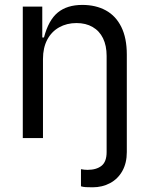

<svg xmlns="http://www.w3.org/2000/svg" viewBox="-20 -573 625 797"><path d="M422.6 0H506.4V58.2Q506.4 103.7 487.9 136.7Q469.5 169.7 437 187.1Q404.5 204.5 364.3 204.5Q346.9 204.5 335.8 203.8Q324.6 203.1 316.1 200.3V129.3Q330.3 132.1 343 132.1Q380.3 132.1 401.5 115.2Q422.6 98.4 422.6 58.2ZM158.4 -328.1V0H74.6V-545.5H155.5V-417.6H162.6Q181.5 -489.7 220 -521.1Q258.5 -552.6 321.7 -552.6Q377.8 -552.6 419.4 -529.8Q460.9 -507.1 483.7 -460.9Q506.4 -414.8 506.4 -346.6V0H422.6V-340.9Q422.6 -383.5 407.7 -414.1Q392.8 -444.6 364.5 -460.9Q336.3 -477.3 297.6 -477.3Q257.1 -477.3 225.5 -459.5Q193.9 -441.8 176.1 -408.2Q158.4 -374.6 158.4 -328.1Z"/></svg>

Font: Riot Sans
Style: Regular
Weight: 400
Designer: Rasmus Andersson
Foundry: rsms
Version: Version 3.005